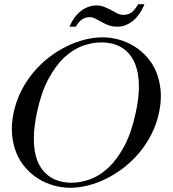

<svg xmlns="http://www.w3.org/2000/svg" viewBox="-20 -870 818 906"><path d="M154.3 -338.9Q141.1 -275.9 139.9 -226.6Q138.7 -177.2 147.5 -140.6Q156.2 -104 173.3 -78.6Q190.4 -53.2 212.9 -37.6Q235.4 -22 262.2 -14.9Q289.1 -7.8 317.4 -7.8Q359.9 -7.8 404.8 -23.9Q449.7 -40 491 -78.4Q532.2 -116.7 566.4 -180.4Q600.6 -244.1 620.6 -338.9Q634.3 -402.3 635.3 -451.4Q636.2 -500.5 627.4 -537.1Q618.7 -573.7 601.8 -599.1Q585 -624.5 562.3 -640.4Q539.6 -656.2 512.9 -663.1Q486.3 -669.9 458 -669.9Q415.5 -669.9 370.4 -653.8Q325.2 -637.7 283.9 -599.4Q242.7 -561 208.5 -497.3Q174.3 -433.6 154.3 -338.9ZM312 16.1Q272 16.1 233.2 5.1Q194.3 -5.9 160.6 -26.9Q127 -47.9 100.1 -78.6Q73.2 -109.4 57.1 -148.7Q41 -188 36.9 -235.8Q32.7 -283.7 44.4 -338.9Q56.2 -394 80.6 -441.9Q105 -489.7 138.2 -529.3Q171.4 -568.8 211.2 -599.4Q251 -629.9 293.7 -650.9Q336.4 -671.9 379.9 -682.9Q423.3 -693.8 463.4 -693.8Q503.4 -693.8 542.2 -682.9Q581.1 -671.9 614.5 -650.9Q647.9 -629.9 674.8 -599.4Q701.7 -568.8 717.8 -529.3Q733.9 -489.7 738 -441.9Q742.2 -394 730.5 -338.9Q718.8 -283.7 694.3 -235.8Q669.9 -188 636.7 -148.7Q603.5 -109.4 563.7 -78.6Q523.9 -47.9 481.4 -26.9Q439 -5.9 395.5 5.1Q352.1 16.1 312 16.1ZM661.6 -850.1Q661.6 -849.6 658.2 -841.6Q654.8 -833.5 648.2 -821.8Q641.6 -810.1 631.3 -796.4Q621.1 -782.7 606.9 -771.2Q592.8 -759.8 574.7 -752Q556.6 -744.1 534.7 -744.1Q509.8 -744.1 491.9 -751Q474.1 -757.8 459.5 -766.1Q443.8 -774.4 430.7 -781.7Q417.5 -789.1 402.3 -789.1Q388.7 -789.1 378.2 -784.4Q367.7 -779.8 360.1 -772.9Q352.5 -766.1 346.9 -758.3Q341.3 -750.5 337.4 -744.1H308.6Q317.9 -768.1 331.5 -786.6Q345.2 -805.2 361.8 -818.1Q378.4 -831.1 397.2 -837.6Q416 -844.2 435.1 -844.2Q453.6 -844.2 469.2 -838.4Q484.9 -832.5 499 -825.2Q515.6 -815.9 531.2 -807.9Q546.9 -799.8 562.5 -799.8Q576.7 -799.8 587.4 -804.2Q598.1 -808.6 606.2 -815.9Q614.3 -823.2 620.4 -832.3Q626.5 -841.3 632.3 -850.1Z"/></svg>

Font: XB Zar
Style: Italic
Weight: 400
Italic angle: -12°
Designer: Behnam
Foundry: Irmug
Version: Version 8.005 2009